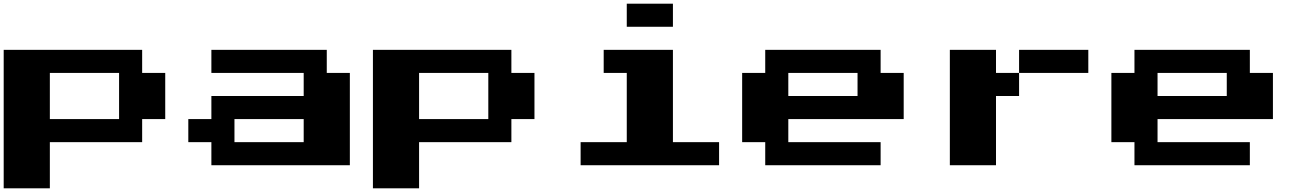

<svg xmlns="http://www.w3.org/2000/svg" viewBox="-20 -1020 7040 1040"><path d="M0 -375V-750H375H750V-687.5V-625H812.5H875V-500V-375H812.5H750V-312.5V-250H500H250V-125V0H125H0ZM625 -500V-625H437.5H250V-500V-375H437.5H625Z M1125 -687.5V-750H1437.5H1750V-687.5V-625H1812.5H1875V-375V-125H1500H1125V-187.5V-250H1062.5H1000V-312.5V-375H1062.5H1125V-437.5V-500H1375H1625V-562.5V-625H1375H1125ZM1625 -312.5V-375H1437.5H1250V-312.5V-250H1437.5H1625Z M2000 -375V-750H2375H2750V-687.5V-625H2812.5H2875V-500V-375H2812.5H2750V-312.5V-250H2500H2250V-125V0H2125H2000ZM2625 -500V-625H2437.5H2250V-500V-375H2437.5H2625Z M3250 -687.5V-750H3437.5H3625V-500V-250H3750H3875V-187.5V-125H3500H3125V-187.5V-250H3250H3375V-437.5V-625H3312.5H3250ZM3375 -937.5V-1000H3500H3625V-937.5V-875H3500H3375Z M4125 -687.5V-750H4437.5H4750V-687.5V-625H4812.5H4875V-500V-375H4562.5H4250V-312.5V-250H4500H4750V-187.5V-125H4437.5H4125V-187.5V-250H4062.5H4000V-437.5V-625H4062.5H4125ZM4625 -562.5V-625H4437.5H4250V-562.5V-500H4437.5H4625Z M5125 -437.5V-750H5250H5375V-687.5V-625H5437.5H5500V-687.5V-750H5687.5H5875V-687.5V-625H5687.5H5500V-562.5V-500H5437.5H5375V-312.5V-125H5250H5125Z M6125 -687.5V-750H6437.5H6750V-687.5V-625H6812.5H6875V-500V-375H6562.5H6250V-312.5V-250H6500H6750V-187.5V-125H6437.5H6125V-187.5V-250H6062.5H6000V-437.5V-625H6062.5H6125ZM6625 -562.5V-625H6437.5H6250V-562.5V-500H6437.5H6625Z"/></svg>

Font: Press Start 2P
Style: Regular
Weight: 500
Monospace: yes
Version: Version 2.14